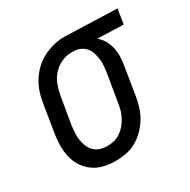

<svg xmlns="http://www.w3.org/2000/svg" viewBox="-129 -659 778 787"><g transform="rotate(-30 260.0 -265.0)"><path d="M201 8Q173 8 146 1.5Q119 -5 97.5 -20.5Q76 -36 61.5 -58.5Q47 -81 41 -107.5Q35 -134 35.5 -162.5Q36 -191 41 -219L62 -349Q66 -374 74 -397.5Q82 -421 96 -443Q110 -465 129.5 -483.5Q149 -502 172 -513.5Q195 -525 219.5 -531.5Q244 -538 268 -538Q272 -538 275.5 -538Q279 -538 283 -538L520 -530L509 -460L386 -464Q402 -451 412 -433.5Q422 -416 426.5 -396Q431 -376 430.5 -354Q430 -332 426 -311L405 -181Q401 -156 393.5 -132Q386 -108 372.5 -86Q359 -64 340 -45Q321 -26 298.5 -13.5Q276 -1 251 3.5Q226 8 201 8ZM203 -62Q219 -62 235 -66Q251 -70 265 -79.5Q279 -89 290 -102Q301 -115 309 -130Q317 -145 321.5 -160.5Q326 -176 328 -192L350 -322Q352 -338 353.5 -354Q355 -370 353 -385.5Q351 -401 346.5 -416Q342 -431 332.5 -442.5Q323 -454 309 -460.5Q295 -467 279 -468H271Q269 -468 267 -468Q265 -468 263 -468Q240 -468 217 -457Q194 -446 177 -427Q160 -408 151.5 -384.5Q143 -361 139 -338L117 -208Q115 -191 114 -173.5Q113 -156 115.5 -140Q118 -124 124.5 -109Q131 -94 142.5 -83Q154 -72 170 -67Q186 -62 203 -62Z"/></g></svg>

Font: Iosevka Slab
Style: Italic
Weight: 400
Italic angle: -9°
Monospace: yes
Designer: Belleve Invis
Foundry: Belleve Invis
Version: Version 11.1.0; ttfautohint (v1.8.3)